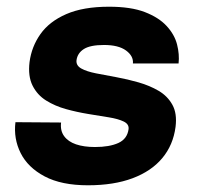

<svg xmlns="http://www.w3.org/2000/svg" viewBox="-20 -540 594 572"><path d="M242 12Q163 12 113 -14.5Q63 -41 41.5 -84Q20 -127 26 -176L162 -175Q159 -151 171 -134.5Q183 -118 206.5 -110Q230 -102 263 -102Q306 -102 332.5 -114Q359 -126 363 -155Q365 -170 348.5 -178Q332 -186 304 -190.5Q276 -195 242.5 -200.5Q209 -206 176.5 -215Q144 -224 117.5 -240.5Q91 -257 77 -285Q63 -313 68 -355Q74 -401 100.5 -438.5Q127 -476 177.5 -498Q228 -520 305 -520Q370 -520 411.5 -504Q453 -488 476.5 -462.5Q500 -437 507.5 -407.5Q515 -378 512 -351H376Q378 -373 355.5 -389.5Q333 -406 290 -406Q249 -406 230 -394Q211 -382 208 -361Q206 -345 222 -336Q238 -327 266 -321.5Q294 -316 327 -310Q360 -304 393 -294.5Q426 -285 452.5 -269.5Q479 -254 493.5 -228Q508 -202 503 -162Q496 -108 463.5 -69Q431 -30 375 -9Q319 12 242 12Z"/></svg>

Font: Inclusive Sans
Style: Bold Italic
Weight: 700
Italic angle: -7°
Designer: Olivia King
Foundry: Olivia King
Version: Version 2.004